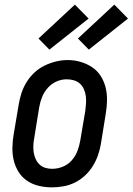

<svg xmlns="http://www.w3.org/2000/svg" viewBox="-20 -800 572 828"><path d="M203 8Q175 8 147.5 1.5Q120 -5 97.5 -20Q75 -35 60.5 -58Q46 -81 39.5 -107.5Q33 -134 33.5 -163Q34 -192 39 -221L61 -351Q65 -375 73 -399.5Q81 -424 95 -446.5Q109 -469 129 -487.5Q149 -506 173 -517.5Q197 -529 222 -535Q247 -541 272 -541Q301 -541 328 -533Q355 -525 377.5 -510Q400 -495 414.5 -472Q429 -449 435.5 -422.5Q442 -396 441.5 -367Q441 -338 436 -309L415 -179Q411 -155 402.5 -130.5Q394 -106 380 -83.5Q366 -61 346 -42.5Q326 -24 302.5 -12.5Q279 -1 253.5 3.5Q228 8 203 8ZM205 -72Q228 -72 250.5 -81Q273 -90 289 -108Q305 -126 313.5 -148Q322 -170 326 -193L348 -323Q350 -338 351 -354.5Q352 -371 350 -386Q348 -401 342 -415Q336 -429 325 -439Q314 -449 299 -453.5Q284 -458 268 -458Q245 -458 223.5 -448.5Q202 -439 186 -421Q170 -403 161.5 -381.5Q153 -360 149 -337L128 -207Q125 -192 124 -176Q123 -160 125 -145Q127 -130 133 -116Q139 -102 149.5 -91.5Q160 -81 174.5 -76.5Q189 -72 205 -72ZM363 -586 316 -634 473 -780 532 -720ZM193 -586 146 -634 303 -780 362 -720Z"/></svg>

Font: Iosevka Slab Medium Oblique
Style: Regular
Weight: 500
Italic angle: -9°
Monospace: yes
Designer: Belleve Invis
Foundry: Belleve Invis
Version: Version 11.1.1; ttfautohint (v1.8.3)